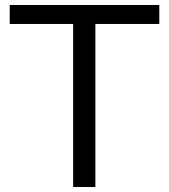

<svg xmlns="http://www.w3.org/2000/svg" viewBox="-20 -749 677 769"><path d="M273 0V-664H362V0ZM19 -653V-729H618V-653Z"/></svg>

Font: Mona Sans SemiExpanded
Style: Regular
Weight: 400
Width: 6
Designer: Deni Anggara
Foundry: GitHub
Version: Version 2.000